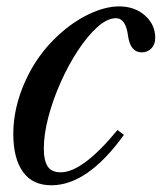

<svg xmlns="http://www.w3.org/2000/svg" viewBox="-20 -554 493 585"><path d="M136.5 10.5Q79 10.5 49.8 -30.5Q20.5 -71.5 20.5 -146Q20.5 -225.5 56.8 -306.2Q93 -387 157 -446Q202.5 -488 251.8 -511.2Q301 -534.5 343 -534.5Q390.5 -534.5 421.8 -506.8Q453 -479 453 -438.5Q453 -419 441.5 -406.8Q430 -394.5 411.5 -394.5Q377 -394.5 370 -445.5Q363 -498.5 333.5 -498.5Q307 -498.5 277 -471.8Q247 -445 218 -401Q189 -357 165.2 -304Q141.5 -251 127.5 -198Q113.5 -145 113.5 -101Q113.5 -65 125.2 -47Q137 -29 165 -29Q232 -29 338 -158L357.5 -143Q247 10.5 136.5 10.5Z"/></svg>

Font: Libre Caslon Condensed Medium Italic
Style: Regular
Weight: 500
Italic angle: -22.583°
Designer: Pablo Impallari, Rodrigo Fuenzalida, Katja Schimmel, Ertekin Erdin
Foundry: Pablo Impallari, Rodrigo Fuenzalida
Version: Version 2.000; ttfautohint (v1.8.4.7-5d5b);gftools[0.9.33]